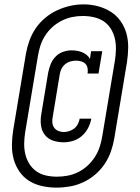

<svg xmlns="http://www.w3.org/2000/svg" viewBox="-20 -780 640 877"><path d="M271 -130Q246 -130 223 -137.5Q200 -145 185.5 -163Q171 -181 167.5 -205.5Q164 -230 168 -255L200 -448Q204 -468 211.5 -487Q219 -506 233.5 -521Q248 -536 267.5 -543Q287 -550 306 -550Q319 -550 331.5 -548Q344 -546 355 -541.5Q366 -537 375.5 -529.5Q385 -522 391 -511L396 -546H447L430 -444H380Q382 -456 380 -468Q378 -480 370.5 -488Q363 -496 351.5 -499.5Q340 -503 328 -503Q315 -503 302 -499.5Q289 -496 278 -487Q267 -478 261 -466Q255 -454 253 -441L221 -247Q218 -234 219 -221Q220 -208 227 -197.5Q234 -187 246 -182Q258 -177 271 -177Q283 -177 296 -181Q309 -185 319.5 -193.5Q330 -202 336 -214Q342 -226 344 -238H397Q393 -216 382.5 -195.5Q372 -175 354.5 -159.5Q337 -144 315 -137Q293 -130 271 -130ZM238 77Q205 77 172.5 70Q140 63 113.5 46.5Q87 30 69 4Q51 -22 42.5 -53Q34 -84 34.5 -117.5Q35 -151 40 -184L98 -532Q103 -562 113.5 -592Q124 -622 142 -649Q160 -676 185.5 -697.5Q211 -719 240 -732.5Q269 -746 299.5 -753Q330 -760 362 -760Q396 -760 427.5 -751.5Q459 -743 485.5 -726.5Q512 -710 530.5 -684Q549 -658 557.5 -627Q566 -596 565.5 -562.5Q565 -529 560 -496L502 -148Q497 -118 486.5 -88Q476 -58 458 -31Q440 -4 414.5 17.5Q389 39 360 52.5Q331 66 300 71.5Q269 77 238 77ZM240 27Q264 27 288.5 22.5Q313 18 336.5 6.5Q360 -5 379.5 -23Q399 -41 413 -62.5Q427 -84 435 -108Q443 -132 447 -157L505 -504Q509 -529 509.5 -555Q510 -581 504.5 -604.5Q499 -628 486 -649Q473 -670 453 -683Q433 -696 408.5 -701.5Q384 -707 358 -707Q333 -707 309 -702Q285 -697 262 -685.5Q239 -674 219.5 -656.5Q200 -639 186 -617Q172 -595 164.5 -571.5Q157 -548 153 -523L95 -176Q91 -151 90.5 -125.5Q90 -100 95.5 -76.5Q101 -53 113.5 -32.5Q126 -12 145.5 2Q165 16 189.5 21.5Q214 27 240 27Z"/></svg>

Font: Iosevka Curly Slab LtExObl
Style: Regular
Weight: 300
Width: 7
Italic angle: -9°
Monospace: yes
Designer: Belleve Invis
Foundry: Belleve Invis
Version: Version 11.1.0; ttfautohint (v1.8.3)